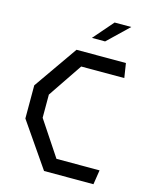

<svg xmlns="http://www.w3.org/2000/svg" viewBox="-136 -1029 891 1117"><g transform="rotate(15 310.0 -470.0)"><path d="M387.5 -820 513 -940.5H412.5L308 -820ZM239.5 0H537L550.5 -87H291L151.5 -297V-436.5L291 -643H550.5L537 -730H239.5L55.5 -466.5V-267Z"/></g></svg>

Font: FontWithASyntaxHighlighterNightOwl
Style: Regular
Weight: 400
Designer: Riley Cran & the Lettermatic Team
Foundry: Lettermatic
Version: Version 1.000 (FontWithASyntaxHighlighterNightOwl)